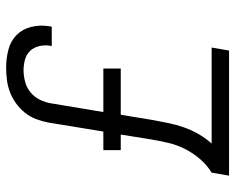

<svg xmlns="http://www.w3.org/2000/svg" viewBox="-92 -692 783 640"><g transform="rotate(-90 300.0 -371.5)"><path d="M35 0 45 -58Q71 -74 91 -97.5Q111 -121 124.5 -148Q138 -175 144.5 -203.5Q151 -232 156 -261L172 -361H120V-419H182L212 -602Q216 -623 223.5 -643Q231 -663 244.5 -680Q258 -697 276 -710Q294 -723 314 -730.5Q334 -738 355 -740.5Q376 -743 396 -743Q426 -743 455 -735.5Q484 -728 504 -708Q524 -688 531 -659Q538 -630 533 -600Q533 -597 532.5 -595Q532 -593 531 -591H467Q467 -592 467.5 -593.5Q468 -595 468 -596Q471 -614 467 -632Q463 -650 451.5 -662.5Q440 -675 422.5 -680Q405 -685 387 -685Q368 -685 348.5 -680Q329 -675 313 -662Q297 -649 288 -630.5Q279 -612 276 -593L247 -419H392V-361H238L220 -252Q215 -226 210 -201Q205 -176 196 -150.5Q187 -125 173.5 -101.5Q160 -78 142 -58H462L452 0Z"/></g></svg>

Font: Iosevka Curly Light Extended
Style: Italic
Weight: 300
Width: 7
Italic angle: -9°
Monospace: yes
Designer: Belleve Invis
Foundry: Belleve Invis
Version: Version 11.1.0; ttfautohint (v1.8.3)